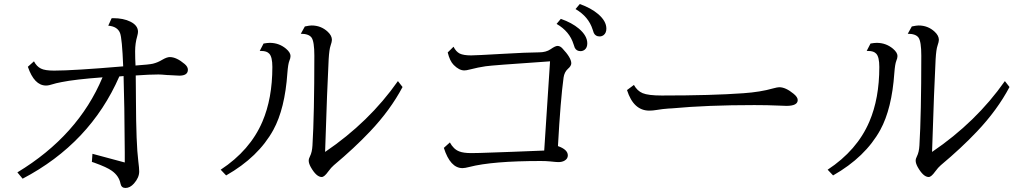

<svg xmlns="http://www.w3.org/2000/svg" viewBox="-20 -892 5040 949"><path d="M437 -131.8 596.7 -88.9V-138.7Q595.2 -385.7 590.8 -516.1L569.8 -514.2Q425.3 -183.6 91.8 -8.8L65.9 -40Q366.2 -221.7 486.8 -509.8Q349.1 -499.5 284.7 -486.3Q252.4 -480 241.7 -476.1Q221.2 -469.2 207.5 -469.2Q149.4 -469.2 117.7 -562L147.9 -588.9Q161.1 -563.5 182.1 -553.2Q202.1 -543 247.1 -543Q342.3 -543 588.9 -564Q583.5 -703.1 573.2 -729Q560.5 -761.2 515.1 -765.1L531.7 -801.8Q538.1 -802.2 539.1 -802.2Q590.3 -802.2 625 -784.7Q662.1 -766.1 662.1 -734.9Q662.1 -727.1 658.2 -712.9Q647.9 -678.2 647.9 -638.7Q647.9 -600.6 649.9 -567.9L652.8 -568.4Q716.8 -572.8 735.4 -577.1Q759.8 -583 782.2 -596.7Q804.7 -609.9 819.3 -609.9Q852.1 -609.9 892.6 -575.7Q908.7 -562 908.7 -547.4Q908.7 -518.1 866.2 -518.1Q855 -518.1 810.5 -521H807.6Q775.9 -523.9 763.2 -523.9Q720.2 -523.9 650.9 -519Q650.9 -507.3 651.4 -464.4Q651.9 -445.8 651.9 -398.4Q652.8 -179.7 663.6 -95.2Q668 -61 668 -44.4Q668 -14.2 642.1 15.1Q622.6 37.1 600.1 37.1Q580.1 37.1 575.7 16.1Q568.4 -22.5 532.7 -47.9Q508.8 -65.4 445.8 -87.9L434.1 -91.8Z M1282.7 -676.8Q1301.8 -680.2 1313.5 -680.2Q1358.9 -680.2 1393.6 -651.4Q1416 -632.3 1416 -615.2Q1416 -604.5 1410.2 -591.3Q1403.8 -575.7 1400.4 -530.8Q1388.2 -354.5 1331.1 -250Q1257.3 -115.7 1097.7 -24.9L1070.8 -53.2Q1216.3 -148.9 1276.9 -290.5Q1326.2 -405.3 1326.2 -561Q1326.2 -610.4 1311 -626.5Q1298.8 -640.1 1272 -640.1Q1268.6 -640.1 1263.7 -640.1ZM1486.8 -761.2Q1509.8 -766.1 1520 -766.1Q1566.9 -766.1 1600.1 -734.9Q1620.6 -715.8 1620.6 -694.8Q1620.6 -686 1613.8 -666Q1607.4 -647.9 1604.5 -599.1Q1597.2 -463.9 1586.9 -141.1Q1804.7 -288.6 1946.8 -491.2L1969.7 -461.9Q1909.2 -347.7 1808.6 -241.7Q1731.9 -160.6 1629.9 -75.2Q1617.2 -64.5 1602.5 -44.4Q1583 -17.1 1570.3 -17.1Q1543.5 -17.1 1515.6 -66.9Q1505.9 -85 1505.9 -97.7Q1505.9 -107.9 1512.2 -119.6Q1522.5 -139.6 1524.4 -172.9Q1533.7 -325.7 1533.7 -617.2Q1533.7 -686.5 1520 -706.1Q1506.3 -725.1 1466.8 -725.1Z M2221.7 -661.1Q2233.4 -637.2 2252 -627.4Q2271 -618.2 2308.6 -618.2Q2332 -618.2 2466.8 -626Q2582 -632.8 2644.5 -633.3Q2679.2 -633.3 2701.7 -648.9Q2724.6 -665 2735.4 -665Q2748.5 -665 2759.3 -653.3Q2803.7 -606.4 2803.7 -579.1Q2803.7 -565.9 2786.6 -551.3Q2769.5 -535.6 2765.6 -508.8Q2750.5 -398.9 2737.8 -169.9Q2786.6 -152.8 2786.6 -124Q2786.6 -107.4 2770.5 -98.1Q2758.3 -90.8 2739.7 -90.8Q2730 -90.8 2698.7 -94.2Q2678.2 -96.2 2652.8 -96.2Q2413.6 -96.2 2300.3 -66.9Q2277.8 -61 2266.1 -61Q2205.6 -61 2173.8 -161.1L2203.6 -188Q2221.7 -154.3 2250 -143.6Q2270.5 -135.3 2310.1 -135.3Q2341.8 -135.3 2415 -138.2Q2462.4 -139.6 2511.7 -141.6Q2612.3 -145 2669.9 -147.9L2698.7 -588.9L2678.7 -587.4Q2412.1 -569.3 2380.4 -564.5Q2345.7 -559.6 2301.3 -548.3Q2284.7 -543.9 2274.9 -543.9Q2249.5 -543.9 2222.7 -570.8Q2203.1 -590.3 2192.9 -632.8ZM2752 -798.8Q2806.6 -779.8 2841.3 -750.5Q2882.8 -715.3 2882.8 -677.7Q2882.8 -656.2 2869.6 -646Q2860.4 -639.2 2849.6 -639.2Q2829.1 -639.2 2820.8 -656.2Q2819.3 -659.2 2814.9 -673.3Q2795.4 -736.8 2731 -773.9ZM2845.7 -872.1Q2900.9 -852.5 2935.5 -823.2Q2977.1 -788.1 2977.1 -750.5Q2977.1 -729.5 2963.9 -718.8Q2954.6 -711.9 2943.8 -711.9Q2923.3 -711.9 2915 -729Q2913.6 -731.9 2909.2 -746.1Q2889.2 -809.6 2824.7 -847.2Z M3113.3 -472.2Q3129.4 -442.9 3156.2 -431.6Q3184.1 -419.9 3251 -419.9Q3499.5 -419.9 3654.3 -431.2Q3738.3 -437 3801.3 -455.1Q3822.8 -460.9 3831.5 -460.9Q3863.3 -460.9 3902.3 -428.7Q3922.9 -412.1 3922.9 -397.5Q3922.9 -368.7 3867.2 -368.7Q3856.9 -368.7 3828.1 -370.1Q3773.9 -372.6 3708.5 -372.6Q3474.6 -372.6 3301.3 -356.4Q3297.9 -356.4 3284.2 -355.5Q3255.4 -353.5 3226.1 -348.6Q3206.5 -345.2 3189.5 -345.2Q3111.3 -345.2 3079.1 -446.8Z M4282.7 -676.8Q4301.8 -680.2 4313.5 -680.2Q4358.9 -680.2 4393.6 -651.4Q4416 -632.3 4416 -615.2Q4416 -604.5 4410.2 -591.3Q4403.8 -575.7 4400.4 -530.8Q4388.2 -354.5 4331.1 -250Q4257.3 -115.7 4097.7 -24.9L4070.8 -53.2Q4216.3 -148.9 4276.9 -290.5Q4326.2 -405.3 4326.2 -561Q4326.2 -610.4 4311 -626.5Q4298.8 -640.1 4272 -640.1Q4268.6 -640.1 4263.7 -640.1ZM4486.8 -761.2Q4509.8 -766.1 4520 -766.1Q4566.9 -766.1 4600.1 -734.9Q4620.6 -715.8 4620.6 -694.8Q4620.6 -686 4613.8 -666Q4607.4 -647.9 4604.5 -599.1Q4597.2 -463.9 4586.9 -141.1Q4804.7 -288.6 4946.8 -491.2L4969.7 -461.9Q4909.2 -347.7 4808.6 -241.7Q4731.9 -160.6 4629.9 -75.2Q4617.2 -64.5 4602.5 -44.4Q4583 -17.1 4570.3 -17.1Q4543.5 -17.1 4515.6 -66.9Q4505.9 -85 4505.9 -97.7Q4505.9 -107.9 4512.2 -119.6Q4522.5 -139.6 4524.4 -172.9Q4533.7 -325.7 4533.7 -617.2Q4533.7 -686.5 4520 -706.1Q4506.3 -725.1 4466.8 -725.1Z"/></svg>

Font: BIZ UDMincho
Style: Regular
Weight: 400
Monospace: yes
Designer: TypeBank Co., Ltd.
Foundry: Morisawa Inc.
Version: Version 1.06